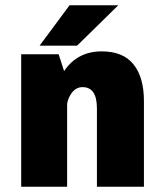

<svg xmlns="http://www.w3.org/2000/svg" viewBox="-20 -705 610 725"><path d="M129.5 -532.5 242.5 -685H426.5L271 -532.5ZM60 0V-500H201.5L222 -436.5Q272 -511 364.5 -511Q444.5 -511 484 -462.2Q523.5 -413.5 523.5 -323V0H346V-295.5Q346 -376 292 -376Q268 -376 252.2 -355.8Q236.5 -335.5 233.5 -312.5V0Z"/></svg>

Font: League Mono Narrow ExtraBold
Style: Regular
Weight: 800
Width: 3
Designer: Tyler Finck
Foundry: The League of Moveable Type / Tyler Finck
Version: Version 2.210